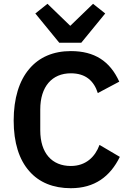

<svg xmlns="http://www.w3.org/2000/svg" viewBox="-20 -979 682 1011"><path d="M353 12C261 12 186 -18 134 -78C81 -138 52 -227 52 -344C52 -461 81 -554 134 -616C186 -678 261 -710 353 -710C478 -710 559 -657 608 -549L495 -489C475 -552 432 -593 353 -593C254 -593 192 -523 192 -403V-293C192 -172 254 -105 353 -105C432 -105 481 -153 504 -216L611 -153C560 -49 478 12 353 12ZM292 -754 166 -908 230 -959 350 -843 470 -959 534 -908 408 -754Z"/></svg>

Font: Plexus Sans SemiBold
Style: Regular
Weight: 600
Version: Version 2.001;PS 002.001;hotconv 1.0.70;makeotf.lib2.5.58329